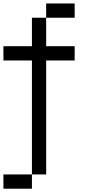

<svg xmlns="http://www.w3.org/2000/svg" viewBox="-20 -937 540 1123"><path d="M0 166.7V83.3H166.7V166.7ZM0 -583.3V-666.7H166.7V-833.3H250V-666.7H416.7V-583.3H250V83.3H166.7V-583.3ZM250 -916.7H416.7V-833.3H250Z"/></svg>

Font: Galmuri11 Regular
Style: Regular
Weight: 400
Designer: Minseo Lee (Quiple)
Version: Version 2.356;hotconv 1.1.0;makeotfexe 2.6.0 DEVELOPMENT